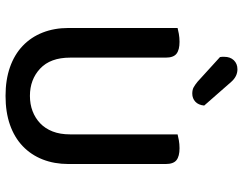

<svg xmlns="http://www.w3.org/2000/svg" viewBox="-112 -751 877 693"><g transform="rotate(90 326.5 -404.5)"><path d="M572 -213Q572 -162 555.5 -120Q539 -78 507.5 -48Q476 -18 430.5 -2Q385 14 326 14Q268 14 222.5 -2Q177 -18 145.5 -48Q114 -78 97.5 -120Q81 -162 81 -213V-607Q88 -609 102 -611.5Q116 -614 131 -614Q160 -614 174 -603Q188 -592 188 -564V-219Q188 -148 227.5 -111Q267 -74 326 -74Q356 -74 381 -83.5Q406 -93 425 -111Q444 -129 454.5 -156Q465 -183 465 -219V-607Q472 -609 486 -611.5Q500 -614 515 -614Q544 -614 558 -603Q572 -592 572 -564ZM186 -760Q185 -764 185 -768Q185 -772 185 -775Q185 -797 197.5 -810Q210 -823 230 -823Q256 -823 276 -800L361 -703Q359 -682 347 -671Q335 -660 318 -660Q304 -660 295 -665Q286 -670 275 -679Z"/></g></svg>

Font: Baloo Thambi 2 Medium
Style: Regular
Weight: 500
Designer: Aadarsh Rajan and Ek Type
Foundry: Ek Type
Version: Version 1.640;hotconv 1.0.111;makeotfexe 2.5.65597; ttfautoh